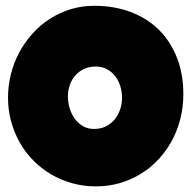

<svg xmlns="http://www.w3.org/2000/svg" viewBox="-20 -707 678 679"><path d="M628.4 -374Q628.4 -329.6 618.2 -288.3Q607.9 -247.1 588.6 -210.9Q569.3 -174.8 541.7 -144.8Q514.2 -114.7 479.7 -93.3Q445.3 -71.8 404.8 -59.8Q364.3 -47.9 318.8 -47.9Q274.9 -47.9 235.1 -59.1Q195.3 -70.3 160.6 -90.6Q126 -110.8 97.9 -139.4Q69.8 -168 50 -202.9Q30.3 -237.8 19.3 -277.8Q8.3 -317.9 8.3 -361.3Q8.3 -403.8 18.6 -444.6Q28.8 -485.4 48.1 -521.5Q67.4 -557.6 94.7 -587.9Q122.1 -618.2 156 -640.1Q189.9 -662.1 229.5 -674.3Q269 -686.5 313 -686.5Q383.8 -686.5 442.1 -664.6Q500.5 -642.6 541.7 -601.8Q583 -561 605.7 -503.2Q628.4 -445.3 628.4 -374ZM411.6 -361.3Q411.6 -382.3 405.5 -402.1Q399.4 -421.9 387.7 -437.3Q376 -452.6 358.6 -462.2Q341.3 -471.7 318.8 -471.7Q295.9 -471.7 277.8 -463.4Q259.8 -455.1 246.8 -440.7Q233.9 -426.3 227.1 -407Q220.2 -387.7 220.2 -366.2Q220.2 -345.7 226.1 -325.2Q231.9 -304.7 243.7 -288.1Q255.4 -271.5 272.7 -261.2Q290 -251 313 -251Q335.9 -251 354.2 -260Q372.6 -269 385.3 -284.4Q397.9 -299.8 404.8 -319.8Q411.6 -339.8 411.6 -361.3Z"/></svg>

Font: Luckiest Guy RUS-BEL-UKR
Style: Regular
Weight: 400
Designer: Astigmatic (AOETI)
Foundry: Astigmatic (AOETI)
Version: Version 1.00 March 11, 2019, initial release